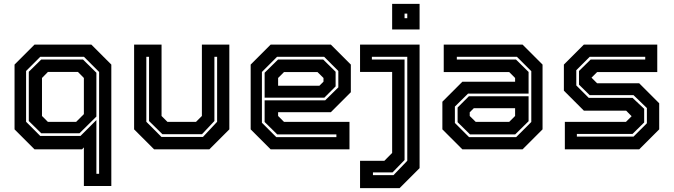

<svg xmlns="http://www.w3.org/2000/svg" viewBox="-20 -770 3474 990"><path d="M554 189H412.5V-10L403 0H158L55 -103V-437L158 -540H451L554 -437ZM491 126V-399L413 -477H187.5L114.5 -404V-142L187.5 -69H395L477 -151V126ZM372.5 -141.5 412.5 -181.5V-368L382 -399H227L196.5 -368V-172L227 -141.5ZM390 -83H192.5L128.5 -146V-400L192.5 -463H408L477 -395V-169Z M774.5 0 671.5 -103V-540H813V-172L843.5 -141.5H990.5L1021 -172V-540H1162.5V-103L1059.5 0ZM812.5 -64H1026.5L1099.5 -142V-477H1085.5V-146L1021.5 -78H817.5L748.5 -146V-477H734.5V-142Z M1686 -540 1789 -437V-294.5L1686 -191.5H1414V-172L1444.5 -141.5H1782V0H1375.5L1272.5 -103V-437L1375.5 -540ZM1646.5 -463 1710.5 -400V-324.5L1652.5 -266.5H1344.5V-395L1413.5 -463ZM1651.5 -477H1408.5L1330.5 -399V-137L1404.5 -63H1714.5V-77H1409.5L1344.5 -141V-252.5H1656.5L1724.5 -319.5V-404ZM1617 -398.5H1444.5L1414 -368V-328H1627L1648 -349V-368Z M1836.5 200V59H1962L2002 18.5V-399H1836.5V-540H2143.5V97L2040.5 200ZM1903 133H2009L2080 59V-477H1897.5V-463H2066V55L2004 119H1903ZM2002 -618V-750H2143.5V-618ZM2066 -676H2080V-700H2066Z M2364 0 2261 -103V-245.5L2364 -348.5H2636V-368L2605.5 -398.5H2268V-540H2674.5L2777.5 -437V-103L2674.5 0ZM2403.5 -77 2339.5 -140V-215.5L2397.5 -273.5H2705.5V-145L2636.5 -77ZM2398.5 -63H2641.5L2719.5 -141V-403L2645.5 -477H2335.5V-463H2640.5L2705.5 -399V-287.5H2393.5L2325.5 -220.5V-136ZM2433 -141.5H2605.5L2636 -172V-212H2423L2402 -191V-172Z M2892.5 0V-141.5H3207.5L3238 -172V-169.5L3208.5 -199.5H2990.5L2887.5 -302.5V-437L2990.5 -540H3369V-398.5H3059L3028.5 -368V-371L3059 -340.5H3276L3379 -237.5V-103L3276 0ZM2954.5 -65.5H3246.5L3315.5 -134.5V-213L3246.5 -279.5H3020.5L2965.5 -333.5V-404L3025.5 -463H3307V-477H3020.5L2951.5 -408V-329.5L3015.5 -265.5H3241.5L3301.5 -209V-138.5L3241.5 -79.5H2954.5Z"/></svg>

Font: Tourney Thin
Style: Regular
Weight: 100
Designer: Tyler Finck
Foundry: Etcetera Type Co
Version: Version 1.015